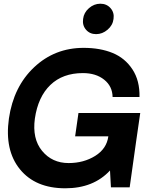

<svg xmlns="http://www.w3.org/2000/svg" viewBox="-20 -1010 821 1035"><path d="M428 -908Q432 -942 459.5 -966Q487 -990 521 -990Q555 -990 576 -966Q597 -942 592 -908Q588 -874 560 -850Q532 -826 498 -826Q464 -826 443.5 -850Q423 -874 428 -908ZM736 -401 714 -249 679 0H578L573 -91Q484 5 332 5Q171 5 87.5 -97.5Q4 -200 28 -371Q53 -543 164 -647.5Q275 -752 431 -752Q520 -752 587 -724.5Q654 -697 694 -636Q734 -575 732 -487H587Q586 -545 541.5 -580.5Q497 -616 427 -616Q318 -616 251.5 -552Q185 -488 168 -371Q153 -262 207 -196.5Q261 -131 350 -131Q431 -131 493 -169.5Q555 -208 564 -275H385L403 -401Z"/></svg>

Font: Oakes Grotesk Bold
Style: Italic
Weight: 700
Italic angle: -8°
Designer: Samuel Oakes
Foundry: Samuel Oakes
Version: Version 1.000;PS 001.000;hotconv 1.0.88;makeotf.lib2.5.64775